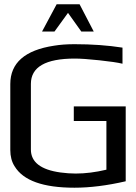

<svg xmlns="http://www.w3.org/2000/svg" viewBox="-20 -865 633 895"><path d="M551 -568Q518 -576 443 -584Q368 -592 329 -592Q124 -592 124 -474V-168Q124 -80 262 -61Q299 -56 333 -56Q400 -56 476 -74V-301H324V-369H566V-20Q436 10 327 10Q108 10 48 -90Q28 -121 28 -166V-473Q28 -621 232 -652Q274 -659 327 -659Q449 -659 551 -643ZM176 -718 244 -845H351L417 -718H359L297 -805L234 -718Z"/></svg>

Font: Gamestation Display
Style: Regular
Weight: 400
Designer: Jonas Hecksher
Foundry: Jonas Hecksher, Playtypeª, e-types AS
Version: Version 1.003